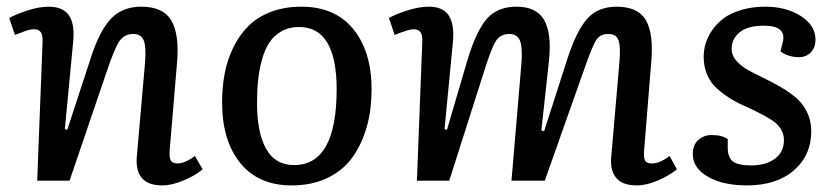

<svg xmlns="http://www.w3.org/2000/svg" viewBox="-20 -543 2509 577"><path d="M588.9 -34.2Q569.8 -17.1 533.4 -1.5Q497.1 14.2 467.8 14.2Q384.3 14.2 391.1 -71.8L416 -356Q419.4 -403.8 411.6 -422.4Q403.8 -440.9 380.9 -440.9Q353 -440.9 338.1 -418.2Q323.2 -395.5 300.8 -328.1L189 0H91.8L107.9 -416Q108.9 -436.5 102.8 -445.8Q96.7 -455.1 82 -455.1Q76.2 -455.1 68.4 -453.4Q60.5 -451.7 55.7 -449.7Q50.8 -447.8 39.8 -443.6Q28.8 -439.5 24.9 -438L7.8 -488.8Q27.3 -500 62.5 -511.5Q97.7 -522.9 126 -522.9Q168.9 -522.9 186.8 -497.3Q204.6 -471.7 200.2 -420.9L174.8 -154.8L182.1 -152.8L252.9 -369.1Q279.3 -450.7 313.5 -486.8Q347.7 -522.9 404.8 -522.9Q469.7 -522.9 494.4 -482.2Q519 -441.4 512.2 -356.9L490.2 -95.2Q487.8 -71.8 492.7 -61.8Q497.6 -51.8 513.2 -51.8Q535.2 -51.8 565.9 -74.2Z M647.5 -234.9Q647.5 -281.2 655.3 -322.5Q663.1 -363.8 681.4 -400.9Q699.7 -438 726.6 -464.8Q753.4 -491.7 794.2 -507.3Q835 -522.9 885.7 -522.9Q986.8 -522.9 1041.7 -455.6Q1096.7 -388.2 1096.7 -273.9Q1096.7 -214.8 1083 -164.6Q1069.3 -114.3 1041.5 -73.5Q1013.7 -32.7 966.3 -9.3Q918.9 14.2 856.4 14.2Q756.8 14.2 702.1 -53Q647.5 -120.1 647.5 -234.9ZM863.8 -46.9Q991.7 -46.9 991.7 -274.9Q991.7 -461.9 878.4 -461.9Q848.6 -461.9 825.9 -449Q803.2 -436 789.6 -415.3Q775.9 -394.5 767.3 -363.8Q758.8 -333 755.6 -301.5Q752.4 -270 752.4 -231.9Q752.4 -145.5 779.5 -96.2Q806.6 -46.9 863.8 -46.9Z M1546.9 -351.1Q1550.8 -401.4 1542.5 -421.1Q1534.2 -440.9 1510.3 -440.9Q1483.4 -440.9 1469.7 -418.9Q1456.1 -397 1434.1 -326.2L1330.1 0H1232.9L1249 -416Q1250 -437 1243.9 -446Q1237.8 -455.1 1222.2 -455.1Q1208.5 -455.1 1166 -438L1148.9 -488.8Q1169.9 -501 1205.1 -512Q1240.2 -522.9 1269 -522.9Q1311 -522.9 1328.4 -496.8Q1345.7 -470.7 1341.3 -418.9L1315.9 -154.8L1323.2 -152.8L1386.2 -367.2Q1412.1 -451.7 1443.8 -487.3Q1475.6 -522.9 1532.2 -522.9Q1591.8 -522.9 1615 -483.4Q1638.2 -443.8 1629.9 -361.8L1606.9 -150.9L1615.2 -148.9L1685.1 -366.2Q1712.4 -450.7 1744.9 -486.8Q1777.3 -522.9 1833 -522.9Q1897.9 -522.9 1921.4 -481.7Q1944.8 -440.4 1937 -355L1916 -95.2Q1913.6 -71.3 1918 -61.5Q1922.4 -51.8 1938 -51.8Q1963.4 -51.8 1992.2 -74.2L2014.2 -34.2Q1992.7 -16.1 1957.8 -1Q1922.9 14.2 1894 14.2Q1850.1 14.2 1831.5 -8.8Q1813 -31.7 1816.9 -71.8L1841.3 -354Q1845.7 -402.3 1838.9 -421.6Q1832 -440.9 1808.1 -440.9Q1783.2 -440.9 1771.5 -422.4Q1759.8 -403.8 1737.8 -340.8Q1733.9 -330.1 1731.9 -324.2L1617.2 0H1517.1Z M2237.8 -45.9Q2281.2 -45.9 2308.6 -65.9Q2335.9 -85.9 2335.9 -122.1Q2335.9 -141.1 2325.7 -156.7Q2315.4 -172.4 2298.3 -182.9Q2281.2 -193.4 2259.5 -204.6Q2237.8 -215.8 2215.3 -225.6Q2192.9 -235.4 2171.1 -249.3Q2149.4 -263.2 2132.3 -279.1Q2115.2 -294.9 2105 -318.8Q2094.7 -342.8 2094.7 -372.1Q2094.7 -391.6 2100.3 -411.4Q2106 -431.2 2119.6 -451.4Q2133.3 -471.7 2153.8 -487.3Q2174.3 -502.9 2207 -512.9Q2239.7 -522.9 2279.8 -522.9Q2342.3 -522.9 2386.5 -494.9Q2430.7 -466.8 2430.7 -423.8Q2430.7 -399.9 2416.5 -385.5Q2402.3 -371.1 2380.9 -371.1Q2363.8 -371.1 2348.4 -376.5Q2333 -381.8 2325.7 -389.2L2333 -418.9Q2342.8 -465.8 2275.9 -465.8Q2226.6 -465.8 2202.6 -445.8Q2178.7 -425.8 2178.7 -396Q2178.7 -377.4 2191.9 -361.6Q2205.1 -345.7 2226.1 -333.7Q2247.1 -321.8 2272.7 -309.6Q2298.3 -297.4 2324 -282.7Q2349.6 -268.1 2370.6 -250.7Q2391.6 -233.4 2404.8 -207Q2418 -180.7 2418 -148.9Q2418 -76.2 2365.7 -31Q2313.5 14.2 2224.6 14.2Q2153.3 14.2 2107.7 -11.7Q2062 -37.6 2062 -80.1Q2062 -107.4 2078.4 -122.3Q2094.7 -137.2 2118.7 -137.2Q2149.4 -137.2 2167 -125V-99.1Q2167 -69.8 2182.4 -57.9Q2197.8 -45.9 2237.8 -45.9Z"/></svg>

Font: Literata Book Medium
Style: Italic
Weight: 500
Italic angle: -3°
Designer: Latin by Veronika Burian and Jose Scaglione. Greek by Irene Vlachou. Cyrillic by Vera Evstafieva
Foundry: TypeTogether
Version: Version 1.003;PS 001.003;hotconv 1.0.88;makeotf.lib2.5.64775